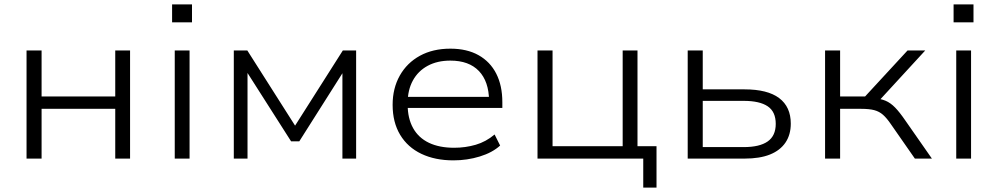

<svg xmlns="http://www.w3.org/2000/svg" viewBox="-20 -717 4510 868"><path d="M100 0V-489H168V-281H501V-489H568V0H501V-225H168V0Z M758 -616V-697H848V-616ZM770 0V-489H837V0Z M1037 0V-489H1098L1314 -149L1530 -489H1590V0H1528V-408H1542L1333 -78H1296L1085 -409H1099V0Z M2030 8Q1947 8 1885 -21.5Q1823 -51 1789 -107.5Q1755 -164 1755 -243Q1755 -318 1787.5 -375.5Q1820 -433 1878.5 -465Q1937 -497 2016 -497Q2091 -497 2143.5 -467.5Q2196 -438 2223.5 -384Q2251 -330 2251 -255V-229H1803V-279H2212L2191 -262Q2190 -349 2145 -396Q2100 -443 2016 -443Q1957 -443 1913.5 -419.5Q1870 -396 1846.5 -353Q1823 -310 1823 -252V-244Q1823 -182 1847.5 -138Q1872 -94 1919 -71.5Q1966 -49 2033 -49Q2084 -49 2130.5 -62.5Q2177 -76 2216 -109L2241 -59Q2206 -27 2149 -9.5Q2092 8 2030 8Z M2888 131V0H2410V-489H2478V-56H2795V-489H2862V-56H2948V131Z M3089 0V-489H3157V-313H3346Q3450 -313 3502.5 -273.5Q3555 -234 3555 -158Q3555 -108 3531 -72.5Q3507 -37 3461 -18.5Q3415 0 3346 0ZM3157 -52H3342Q3414 -52 3450.5 -77.5Q3487 -103 3487 -157Q3487 -212 3450.5 -236.5Q3414 -261 3342 -261H3157Z M3710 0V-489H3778V-281H3891L4083 -489H4163L3947 -254L3927 -274Q3961 -271 3983.5 -261.5Q4006 -252 4026.5 -231Q4047 -210 4073 -172L4193 0H4116L4008 -155Q3989 -183 3972 -198Q3955 -213 3932.5 -219Q3910 -225 3873 -225H3778V0Z M4291 -616V-697H4381V-616ZM4303 0V-489H4370V0Z"/></svg>

Font: Nunito Sans 10pt SemiExpanded Light
Style: Regular
Weight: 300
Width: 6
Designer: Vernon Adams
Foundry: Vernon Adams
Version: Version 3.101;gftools[0.9.27]